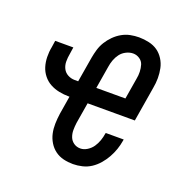

<svg xmlns="http://www.w3.org/2000/svg" viewBox="-102 -623 704 726"><g transform="rotate(20 250.0 -260.0)"><path d="M266 8Q246 8 227.5 3.5Q209 -1 194 -12Q179 -23 169 -39.5Q159 -56 155 -74.5Q151 -93 151.5 -113Q152 -133 155 -154L167 -227H164Q144 -227 124.5 -231Q105 -235 88.5 -244Q72 -253 60 -268Q48 -283 42.5 -301Q37 -319 36.5 -339.5Q36 -360 40 -380L44 -407H117L113 -380Q110 -364 110 -348.5Q110 -333 116.5 -320Q123 -307 136 -300Q149 -293 164 -293H178L195 -394Q198 -411 203 -428Q208 -445 217.5 -460.5Q227 -476 240.5 -489.5Q254 -503 270 -512Q286 -521 303.5 -524.5Q321 -528 338 -528Q358 -528 378 -523.5Q398 -519 413 -508.5Q428 -498 438.5 -481.5Q449 -465 453 -446Q457 -427 457 -407Q457 -387 453 -366L430 -227H240L226 -143Q224 -128 224 -113.5Q224 -99 229 -86Q234 -73 245.5 -65Q257 -57 272 -57Q286 -57 299.5 -65.5Q313 -74 321.5 -86.5Q330 -99 335 -113.5Q340 -128 342 -142L343 -145H415L414 -139Q411 -121 405 -103.5Q399 -86 389.5 -69Q380 -52 367 -37Q354 -22 338 -11.5Q322 -1 303 3.5Q284 8 266 8ZM251 -293H368L382 -377Q385 -392 384.5 -406.5Q384 -421 380 -434Q376 -447 364 -455Q352 -463 338 -463Q324 -463 310 -456Q296 -449 287 -437Q278 -425 273 -411Q268 -397 266 -383Z"/></g></svg>

Font: Iosevka Oblique
Style: Regular
Weight: 400
Italic angle: -9°
Monospace: yes
Designer: Belleve Invis
Foundry: Belleve Invis
Version: Version 32.5.0; ttfautohint (v1.8.4)